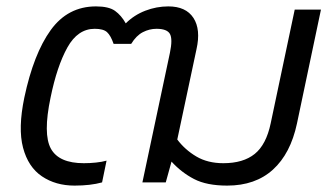

<svg xmlns="http://www.w3.org/2000/svg" viewBox="-20 -570 1029 600"><path d="M213 10Q154 10 111 -19Q68 -48 52 -108.5Q36 -169 56 -265Q85 -402 138.5 -476Q192 -550 280 -550Q320 -550 339.5 -536Q359 -522 373 -497Q399 -523 434 -536.5Q469 -550 506 -550Q561 -550 584.5 -514Q608 -478 594 -416L534 -134Q558 -102 593.5 -81Q629 -60 678 -60Q740 -60 776 -89Q812 -118 826 -185L901 -540H983L908 -184Q888 -90 833 -40Q778 10 690 10Q626 10 586.5 -10.5Q547 -31 516 -65L498 0H425L511 -405Q520 -448 511 -464Q502 -480 469 -480Q447 -480 426.5 -469.5Q406 -459 390 -433H335Q326 -459 314.5 -469.5Q303 -480 276 -480Q223 -480 190.5 -421.5Q158 -363 138 -265Q114 -151 139 -105.5Q164 -60 242 -60Q261 -60 280 -62Q299 -64 313 -68L299 0Q263 10 213 10Z"/></svg>

Font: Kanit Light
Style: Italic
Weight: 300
Italic angle: -12°
Designer: Katatrad Team
Foundry: CadsonDemak
Version: Version 2.000; ttfautohint (v1.8.3)